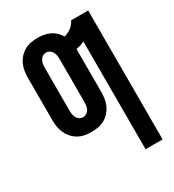

<svg xmlns="http://www.w3.org/2000/svg" viewBox="-180 -631 859 948"><g transform="rotate(-30 250.0 -156.5)"><path d="M369 215V-399Q358 -394 346 -390Q334 -386 321 -384V-140Q321 -121 318 -101.5Q315 -82 307 -64.5Q299 -47 286 -32.5Q273 -18 256 -8.5Q239 1 220 4.5Q201 8 181 8Q162 8 143 4.5Q124 1 107 -8.5Q90 -18 77 -32.5Q64 -47 56 -64.5Q48 -82 45 -101.5Q42 -121 42 -140V-380Q42 -399 45 -418.5Q48 -438 56 -455.5Q64 -473 77 -487.5Q90 -502 107 -511.5Q124 -521 143 -524.5Q162 -528 181 -528Q199 -528 216.5 -525Q234 -522 250 -514.5Q266 -507 279 -494.5Q292 -482 301 -467Q323 -472 341 -486Q359 -500 369 -520H466V215ZM181 -76Q192 -76 201.5 -82Q211 -88 216 -97.5Q221 -107 222.5 -118Q224 -129 224 -140V-380Q224 -391 222.5 -402Q221 -413 216 -422.5Q211 -432 201.5 -438Q192 -444 181 -444Q170 -444 161 -438Q152 -432 147 -422.5Q142 -413 140.5 -402Q139 -391 139 -380V-140Q139 -129 140.5 -118Q142 -107 147 -97.5Q152 -88 161 -82Q170 -76 181 -76Z"/></g></svg>

Font: Iosevka Fixed
Style: Bold
Weight: 700
Monospace: yes
Designer: Belleve Invis
Foundry: Belleve Invis
Version: Version 32.3.0